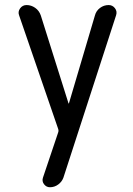

<svg xmlns="http://www.w3.org/2000/svg" viewBox="-20 -540 540 779"><path d="M215.8 -17.6 57.6 -477.5Q51.8 -492.2 61.5 -505.9Q71.3 -519.5 87.9 -519.5Q106.4 -519.5 122.6 -508.3Q138.7 -497.1 145.5 -477.5L257.8 -121.1Q257.8 -120.1 258.8 -120.1Q259.8 -120.1 259.8 -121.1L365.2 -477.5Q370.1 -496.1 385.7 -507.8Q401.4 -519.5 420.9 -519.5Q436.5 -519.5 446.3 -506.8Q456.1 -494.1 451.2 -478.5L237.3 180.7Q231.4 197.3 216.3 208.5Q201.2 219.7 182.6 219.7Q168 219.7 158.7 207.5Q149.4 195.3 154.3 180.7L215.8 -2Q218.8 -9.8 215.8 -17.6Z"/></svg>

Font: Rounded Mgen+ 1m regular
Style: Regular
Weight: 400
Designer: [Source Han Sans]
Ryoko NISHIZUKA  (kana & ideographs); Paul D. Hunt (Latin, Greek & Cyrillic); Wenlong ZHANG  (bopomofo
Version: Version 1.059.20150602